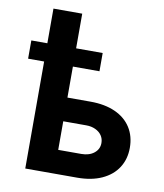

<svg xmlns="http://www.w3.org/2000/svg" viewBox="-86 -841 776 911"><g transform="rotate(10 302.5 -385.5)"><path d="M364.3 -515.6H236.3V-366.2H347.7Q416.5 -366.2 466.6 -343.8Q516.6 -321.3 543 -279.8Q569.3 -238.3 569.3 -182.6Q569.3 -128.4 543 -87.2Q516.6 -45.9 466.6 -22.9Q416.5 0 347.7 0H97.7V-515.6H20.5V-603.5H97.7V-770.5H236.3V-603.5H364.3ZM347.7 -114.3Q385.3 -114.3 408.9 -133.1Q432.6 -151.9 432.6 -181.6Q432.6 -202.1 421.9 -218Q411.1 -233.9 391.6 -242.9Q372.1 -252 347.7 -252H236.3V-114.3Z"/></g></svg>

Font: Pretendard Std
Style: Bold
Weight: 700
Designer: Base glyphs from Inter by Rasmus Andersson; Hangeul glyphs from Noto Sans CJK(Source Han Sans) by Jang Soo-young and Kan
Foundry: Kil Hyung-jin
Version: Version 1.309